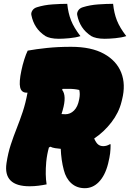

<svg xmlns="http://www.w3.org/2000/svg" viewBox="-20 -965 681 1005"><path d="M332 -945Q337 -896 352 -858Q367 -820 401 -776Q376 -768 343 -765Q310 -762 288 -762Q264 -762 246 -766Q228 -770 218 -776Q187 -796 169 -823.5Q151 -851 144 -887Q142 -898 149.5 -910Q157 -922 173 -927Q211 -939 254.5 -942Q298 -945 332 -945ZM572 -945Q577 -896 592 -858Q607 -820 641 -776Q616 -768 583 -765Q550 -762 528 -762Q504 -762 486 -766Q468 -770 458 -776Q427 -796 409 -823.5Q391 -851 384 -887Q382 -898 389.5 -910Q397 -922 413 -927Q451 -939 494.5 -942Q538 -945 572 -945ZM224 0Q205 4 182 7Q159 10 135 10Q-4 10 14 -111Q22 -164 36.5 -208Q51 -252 67.5 -293.5Q84 -335 99 -380Q114 -425 124 -480Q121 -480 119 -480Q92 -480 85.5 -507.5Q79 -535 92 -596Q98 -625 107 -653.5Q116 -682 125 -700Q169 -708 226 -714Q283 -720 352 -720Q458 -720 524 -683.5Q590 -647 614.5 -585Q639 -523 619 -444L616 -432Q602 -375 563 -324.5Q524 -274 473 -240Q483 -217 494 -208.5Q505 -200 521 -200Q538 -200 555 -210H559Q559 -184 556.5 -163Q554 -142 546 -109Q530 -45 496 -11Q465 20 424 20Q382 20 353.5 -5.5Q325 -31 314 -75Q307 -101 303 -129.5Q299 -158 298 -186Q284 -187 268.5 -189.5Q253 -192 244 -197L236 -193Q231 -175 227.5 -156.5Q224 -138 222 -117Q219 -83 219.5 -53.5Q220 -24 224 0ZM308 -388Q305 -378 302 -368Q311 -367 322 -367Q348 -367 367.5 -386.5Q387 -406 394 -443L395 -448Q400 -473 395 -494Q371 -500 340 -500Q324 -500 308 -500L305 -495Q330 -464 308 -388Z"/></svg>

Font: Recursive Sn Csl St XBk
Style: Italic
Weight: 1000
Italic angle: -15°
Version: Version 1.085;hotconv 1.1.0;makeotfexe 2.6.0; ttfautohint (v